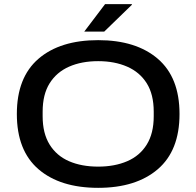

<svg xmlns="http://www.w3.org/2000/svg" viewBox="-20 -891 943 923"><path d="M385 -739 485 -871H614V-868L481 -739ZM452 12Q269 12 165 -77.5Q61 -167 61 -343Q61 -519 165 -608.5Q269 -698 452 -698Q634 -698 738.5 -608.5Q843 -519 843 -343Q843 -167 738.5 -77.5Q634 12 452 12ZM452 -90Q531 -90 591.5 -116Q652 -142 685.5 -196Q719 -250 719 -332V-354Q719 -437 685.5 -490.5Q652 -544 591.5 -570.5Q531 -597 452 -597Q372 -597 312 -570.5Q252 -544 218.5 -490.5Q185 -437 185 -354V-332Q185 -250 218.5 -196Q252 -142 312 -116Q372 -90 452 -90Z"/></svg>

Font: Archivo SemiExpanded Medium
Style: Regular
Weight: 500
Width: 6
Designer: Hector Gatti
Foundry: Omnibus-Type
Version: Version 2.001; ttfautohint (v1.8.3)